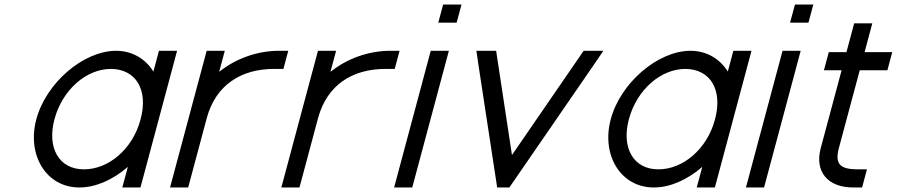

<svg xmlns="http://www.w3.org/2000/svg" viewBox="-20 -807 3956 847"><path d="M140.3 -281C97.7 -122 184.6 20 329.6 20C330.1 20 330.7 20 331.2 20C403.7 20 480.2 -15.5 544 -70.8L530.4 -20L519.6 20H599.6L610.4 -20L680.3 -281L681.3 -284.8L750.5 -543L761.2 -583H681.2L670.5 -543L656.7 -491.3C622.1 -547.1 563.8 -583 491.2 -583C346.9 -582 183.2 -441 140.3 -281ZM220.3 -281C255.1 -411 360.8 -503 469.8 -503C579.5 -502 635.1 -411 600.3 -281L599 -276.3C563.9 -148.8 458.8 -60 351.1 -60C350.5 -60 349.9 -60 349.4 -60C242.2 -60 185.9 -152.7 220.3 -281Z M946.8 -490 961 -543 971.7 -583H891.7L881 -543L812.1 -285.9C811.7 -284.6 811.4 -283.3 811.1 -282L800.3 -242L740.9 -20L730.1 20H810.1L820.9 -20L880.3 -242L891.1 -282L892.3 -286.8C932.4 -432.5 1042.9 -503 1190.3 -503H1230.3L1251.7 -583H1211.7C1116.3 -583 1021.5 -549.8 946.8 -490Z M1437.8 -490 1452 -543 1462.7 -583H1382.7L1372 -543L1303.1 -285.9C1302.7 -284.6 1302.4 -283.3 1302.1 -282L1291.3 -242L1231.9 -20L1221.1 20H1301.1L1311.9 -20L1371.3 -242L1382.1 -282L1383.3 -286.8C1423.4 -432.5 1533.9 -503 1681.3 -503H1721.3L1742.7 -583H1702.7C1607.3 -583 1512.5 -549.8 1437.8 -490Z M1953.4 -707H1954.4H1994.4L2015.9 -787H1975.9H1974.9H1934.9L1913.4 -707ZM1869.5 -543 1729.4 -20 1718.6 20H1798.6L1809.4 -20L1949.5 -543L1960.2 -583H1880.2Z M2089.7 -527 2169.6 -4 2173.1 20H2227.1L2243.6 -4L2603.7 -527L2641.7 -583H2554.7L2538.3 -559L2238.5 -123L2172.3 -559L2168.7 -583H2081.7Z M2674.3 -281C2631.7 -122 2718.6 20 2863.6 20C2864.1 20 2864.7 20 2865.2 20C2937.7 20 3014.2 -15.5 3078 -70.8L3064.4 -20L3053.6 20H3133.6L3144.4 -20L3214.3 -281L3215.3 -284.8L3284.5 -543L3295.2 -583H3215.2L3204.5 -543L3190.7 -491.3C3156.1 -547.1 3097.8 -583 3025.2 -583C2880.9 -582 2717.2 -441 2674.3 -281ZM2754.3 -281C2789.1 -411 2894.8 -503 3003.8 -503C3113.5 -502 3169.1 -411 3134.3 -281L3133 -276.3C3097.9 -148.8 2992.8 -60 2885.1 -60C2884.5 -60 2883.9 -60 2883.4 -60C2776.2 -60 2719.9 -152.7 2754.3 -281Z M3505.4 -707H3506.4H3546.4L3567.9 -787H3527.9H3526.9H3486.9L3465.4 -707ZM3421.5 -543 3281.4 -20 3270.6 20H3350.6L3361.4 -20L3501.5 -543L3512.2 -583H3432.2Z M3772.7 -497H3854.7H3894.7L3916.1 -577H3876.1H3794.1L3817.4 -664L3828.1 -704H3748.1L3737.4 -664L3714.1 -577H3676.1H3636.1L3614.7 -497H3654.7H3692.7L3600.2 -152C3573.4 -48 3633.1 20 3743.1 20H3783.1L3804.6 -60H3764.6C3684.6 -60 3663 -84 3680.2 -152Z"/></svg>

Font: Nordica Advanced
Style: RegularObl
Weight: 300
Version: Version 1.07